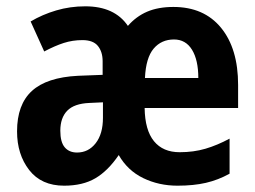

<svg xmlns="http://www.w3.org/2000/svg" viewBox="-20 -578 808 608"><path d="M529 -556Q626 -556 680 -490Q734 -424 734 -309V-236H438Q439 -166 467.5 -131Q496 -96 549 -96Q593 -96 630.5 -107Q668 -118 707 -139V-28Q671 -8 632 1Q593 10 542 10Q483 10 433.5 -14Q384 -38 356 -87Q322 -37 282 -13.5Q242 10 183 10Q111 10 72.5 -39.5Q34 -89 34 -162Q34 -247 81 -290Q128 -333 227 -338L305 -341V-384Q305 -414 290 -432.5Q275 -451 241 -451Q210 -451 182 -442Q154 -433 120 -415L77 -510Q114 -532 158 -545Q202 -558 250 -558Q343 -558 385 -496Q411 -526 446 -541Q481 -556 529 -556ZM531 -453Q491 -453 466.5 -424Q442 -395 439 -331H608Q608 -388 588 -420.5Q568 -453 531 -453ZM263 -252Q215 -250 193 -227.5Q171 -205 171 -164Q171 -128 185 -111.5Q199 -95 224 -95Q260 -95 283 -124.5Q306 -154 306 -205V-254Z"/></svg>

Font: Noto Sans Kannada Condensed
Style: Bold
Weight: 700
Width: 3
Designer: Jelle Bosma - Monotype Design Team
Foundry: Monotype Imaging Inc.
Version: Version 2.005; ttfautohint (v1.8.4.7-5d5b)